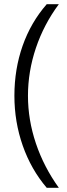

<svg xmlns="http://www.w3.org/2000/svg" viewBox="-20 -765 322 920"><path d="M49 -306Q49 -434 88.5 -546Q128 -658 204 -745H262Q190 -648 152 -535Q114 -422 114 -306Q114 -191 152 -78Q190 35 262 135H204Q129 47 89 -67Q49 -181 49 -306Z"/></svg>

Font: Eudoxus Sans Light
Style: Regular
Weight: 300
Designer: Stijn de Vries
Foundry: tokotype
Version: Version 2.005